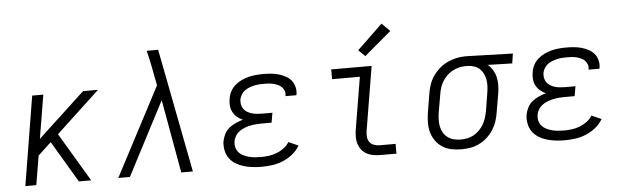

<svg xmlns="http://www.w3.org/2000/svg" viewBox="-49 -951 3698 1136"><g transform="rotate(-5 1800.0 -383.0)"><path d="M61 0 148 -530H214L171 -271L450 -530H539L280 -289L452 0H379L233 -246L155 -173L126 0Z M613 0 889 -526 871 -620Q866 -649 859.5 -677.5Q853 -706 846 -735H914L941 -596L1056 0H987L909 -436L682 0Z M1465 8Q1438 8 1411 5Q1384 2 1358.5 -5.5Q1333 -13 1311 -26.5Q1289 -40 1274 -60.5Q1259 -81 1253.5 -108Q1248 -135 1252 -162Q1256 -183 1266.5 -204Q1277 -225 1295 -239.5Q1313 -254 1334.5 -263.5Q1356 -273 1377 -279Q1359 -287 1344 -299.5Q1329 -312 1319.5 -329.5Q1310 -347 1308 -367.5Q1306 -388 1310 -409Q1313 -431 1323.5 -451.5Q1334 -472 1351.5 -487.5Q1369 -503 1390 -513Q1411 -523 1433 -528.5Q1455 -534 1476.5 -536Q1498 -538 1520 -538Q1543 -538 1566 -536Q1589 -534 1610 -528Q1631 -522 1650.5 -512Q1670 -502 1684 -486Q1698 -470 1704 -448Q1710 -426 1707 -404Q1706 -402 1706 -399.5Q1706 -397 1705 -396H1640Q1641 -397 1641 -398Q1641 -399 1641 -400Q1644 -414 1639 -427.5Q1634 -441 1624.5 -450.5Q1615 -460 1602.5 -465.5Q1590 -471 1576.5 -474.5Q1563 -478 1549 -479Q1535 -480 1520 -480Q1505 -480 1490.5 -479Q1476 -478 1461 -474.5Q1446 -471 1431.5 -465.5Q1417 -460 1404.5 -450.5Q1392 -441 1384 -427.5Q1376 -414 1373 -399Q1371 -384 1374 -369Q1377 -354 1385.5 -342.5Q1394 -331 1407 -323.5Q1420 -316 1434 -312Q1448 -308 1463.5 -306.5Q1479 -305 1494 -305H1555L1545 -247H1485Q1468 -247 1451 -245.5Q1434 -244 1417 -240.5Q1400 -237 1383.5 -230.5Q1367 -224 1352.5 -213.5Q1338 -203 1328.5 -187Q1319 -171 1317 -155Q1314 -137 1318.5 -119.5Q1323 -102 1334.5 -89.5Q1346 -77 1361.5 -69.5Q1377 -62 1394 -57.5Q1411 -53 1429 -51.5Q1447 -50 1465 -50Q1488 -50 1511.5 -53Q1535 -56 1557.5 -64.5Q1580 -73 1600.5 -88Q1621 -103 1634 -124L1692 -98Q1675 -69 1648 -47.5Q1621 -26 1590.5 -13.5Q1560 -1 1528.5 3.5Q1497 8 1465 8Z M2171 0Q2149 0 2128.5 -3.5Q2108 -7 2090 -16.5Q2072 -26 2059.5 -41.5Q2047 -57 2040.5 -76.5Q2034 -96 2034 -117Q2034 -138 2037 -159L2089 -472H1924V-530H2164L2101 -150Q2098 -132 2099.5 -114.5Q2101 -97 2110.5 -83.5Q2120 -70 2136.5 -64Q2153 -58 2171 -58H2265V0ZM2132 -591 2093 -629 2244 -774 2292 -726Z M2650 8Q2620 8 2591 2Q2562 -4 2538 -19.5Q2514 -35 2497.5 -58.5Q2481 -82 2473.5 -109.5Q2466 -137 2466.5 -167.5Q2467 -198 2472 -228L2490 -338Q2494 -364 2503 -390Q2512 -416 2528 -439.5Q2544 -463 2565.5 -482Q2587 -501 2612 -513Q2637 -525 2664 -531.5Q2691 -538 2717 -538Q2721 -538 2725 -538Q2729 -538 2733 -538L3003 -530L2994 -472L2849 -476Q2866 -462 2878 -442Q2890 -422 2895.5 -399Q2901 -376 2900.5 -351.5Q2900 -327 2896 -302L2877 -192Q2873 -165 2864.5 -139Q2856 -113 2840.5 -89Q2825 -65 2803.5 -45.5Q2782 -26 2756.5 -13.5Q2731 -1 2704 3.5Q2677 8 2650 8ZM2651 -50Q2671 -50 2691 -54Q2711 -58 2729 -68Q2747 -78 2762 -93Q2777 -108 2787.5 -126Q2798 -144 2804 -163Q2810 -182 2814 -202L2832 -312Q2835 -331 2836 -350.5Q2837 -370 2834 -388.5Q2831 -407 2823 -424Q2815 -441 2802 -453.5Q2789 -466 2771 -472.5Q2753 -479 2734 -480H2723Q2721 -480 2718.5 -480Q2716 -480 2713 -480Q2694 -480 2674.5 -474.5Q2655 -469 2637.5 -459.5Q2620 -450 2605 -435Q2590 -420 2579.5 -402.5Q2569 -385 2563 -366.5Q2557 -348 2554 -328L2535 -218Q2532 -198 2531.5 -177Q2531 -156 2535 -136.5Q2539 -117 2549 -100Q2559 -83 2575 -71.5Q2591 -60 2610.5 -55Q2630 -50 2651 -50Z M3265 8Q3238 8 3211 5Q3184 2 3158.5 -5.5Q3133 -13 3111 -26.5Q3089 -40 3074 -60.5Q3059 -81 3053.5 -108Q3048 -135 3052 -162Q3056 -183 3066.5 -204Q3077 -225 3095 -239.5Q3113 -254 3134.5 -263.5Q3156 -273 3177 -279Q3159 -287 3144 -299.5Q3129 -312 3119.5 -329.5Q3110 -347 3108 -367.5Q3106 -388 3110 -409Q3113 -431 3123.5 -451.5Q3134 -472 3151.5 -487.5Q3169 -503 3190 -513Q3211 -523 3233 -528.5Q3255 -534 3276.5 -536Q3298 -538 3320 -538Q3343 -538 3366 -536Q3389 -534 3410 -528Q3431 -522 3450.5 -512Q3470 -502 3484 -486Q3498 -470 3504 -448Q3510 -426 3507 -404Q3506 -402 3506 -399.5Q3506 -397 3505 -396H3440Q3441 -397 3441 -398Q3441 -399 3441 -400Q3444 -414 3439 -427.5Q3434 -441 3424.5 -450.5Q3415 -460 3402.5 -465.5Q3390 -471 3376.5 -474.5Q3363 -478 3349 -479Q3335 -480 3320 -480Q3305 -480 3290.5 -479Q3276 -478 3261 -474.5Q3246 -471 3231.5 -465.5Q3217 -460 3204.5 -450.5Q3192 -441 3184 -427.5Q3176 -414 3173 -399Q3171 -384 3174 -369Q3177 -354 3185.5 -342.5Q3194 -331 3207 -323.5Q3220 -316 3234 -312Q3248 -308 3263.5 -306.5Q3279 -305 3294 -305H3355L3345 -247H3285Q3268 -247 3251 -245.5Q3234 -244 3217 -240.5Q3200 -237 3183.5 -230.5Q3167 -224 3152.5 -213.5Q3138 -203 3128.5 -187Q3119 -171 3117 -155Q3114 -137 3118.5 -119.5Q3123 -102 3134.5 -89.5Q3146 -77 3161.5 -69.5Q3177 -62 3194 -57.5Q3211 -53 3229 -51.5Q3247 -50 3265 -50Q3288 -50 3311.5 -53Q3335 -56 3357.5 -64.5Q3380 -73 3400.5 -88Q3421 -103 3434 -124L3492 -98Q3475 -69 3448 -47.5Q3421 -26 3390.5 -13.5Q3360 -1 3328.5 3.5Q3297 8 3265 8Z"/></g></svg>

Font: Iosevka Slab Light Extended
Style: Italic
Weight: 300
Width: 7
Italic angle: -9°
Monospace: yes
Designer: Belleve Invis
Foundry: Belleve Invis
Version: Version 11.1.0; ttfautohint (v1.8.3)